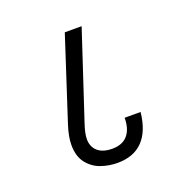

<svg xmlns="http://www.w3.org/2000/svg" viewBox="-111 -721 822 825"><g transform="rotate(-20 300.0 -308.5)"><path d="M130 -146Q130 -183.5 146 -233L269 -611H346L216 -217Q201 -173.5 201 -147Q201 -112 224 -91.5Q247 -71 291 -71Q337 -71 361 -99Q385 -127 385 -178H458Q449 -93 407 -49.5Q365 -6 291 -6Q252 -6 215.5 -18.8Q179 -31.5 154.5 -62.8Q130 -94 130 -146Z"/></g></svg>

Font: JuliaMono
Style: Regular
Weight: 400
Monospace: yes
Designer: cormullion
Foundry: corm
Version: Version 0.055; ttfautohint (v1.8.4)